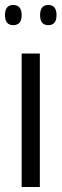

<svg xmlns="http://www.w3.org/2000/svg" viewBox="-44 -751 247 771"><path d="M43 0V-536H116V0ZM150 -650Q117 -650 117 -690Q117 -731 150 -731Q183 -731 183 -690Q183 -650 150 -650ZM9 -650Q-24 -650 -24 -690Q-24 -731 9 -731Q43 -731 43 -690Q43 -650 9 -650Z"/></svg>

Font: Georama Condensed
Style: Regular
Weight: 400
Width: 3
Designer: Jean-Baptiste Levee
Foundry: Production Type
Version: Version 1.000